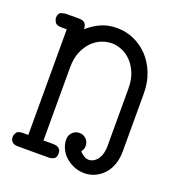

<svg xmlns="http://www.w3.org/2000/svg" viewBox="-119 -725 764 832"><g transform="rotate(20 262.5 -309.0)"><path d="M16 -31Q16 -40 22.5 -51Q29 -62 53 -62H77V-549H53Q29 -549 22.5 -560.5Q16 -572 16 -580Q16 -602 30 -606.5Q44 -611 54 -611H112Q117 -611 123 -610Q129 -609 134.5 -605.5Q140 -602 143.5 -594.5Q147 -587 147 -575Q173 -598 205.5 -613.5Q238 -629 282 -629Q322 -629 358.5 -613Q395 -597 423.5 -567.5Q452 -538 469 -495.5Q486 -453 486 -401V-136Q486 -101 476 -73.5Q466 -46 448.5 -27.5Q431 -9 408.5 1Q386 11 361 11Q335 11 312.5 1.5Q290 -8 273.5 -23Q257 -38 247.5 -58Q238 -78 238 -99Q238 -113 243 -122Q248 -131 255 -136.5Q262 -142 269.5 -144Q277 -146 283 -146Q301 -146 314 -133.5Q327 -121 327 -101Q327 -93 324.5 -87Q322 -81 317 -73Q339 -50 360 -50Q368 -50 378 -54.5Q388 -59 396.5 -69Q405 -79 410.5 -95.5Q416 -112 416 -136V-398Q416 -440 403.5 -470Q391 -500 371.5 -520Q352 -540 328.5 -549.5Q305 -559 282 -559Q259 -559 235 -549.5Q211 -540 191.5 -520Q172 -500 159.5 -470Q147 -440 147 -398V-62H192Q196 -62 202.5 -61Q209 -60 214.5 -57Q220 -54 224 -48Q228 -42 228 -31Q228 -12 217 -6Q206 0 192 0H52Q49 0 43 -0.5Q37 -1 31 -4Q25 -7 20.5 -13.5Q16 -20 16 -31Z"/></g></svg>

Font: CMU Typewriter Custom
Style: Regular
Weight: 500
Monospace: yes
Version: Version 0.7.0